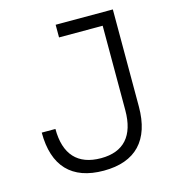

<svg xmlns="http://www.w3.org/2000/svg" viewBox="-105 -781 797 880"><g transform="rotate(-15 293.0 -341.5)"><path d="M280.3 9.8C431.2 9.8 510.7 -73.2 510.7 -232.4V-693.4H239.3V-633.3H446.3V-232.4C446.3 -111.3 390.6 -48.8 282.7 -48.8C171.9 -48.8 114.7 -111.8 114.7 -232.4H49.8C49.8 -73.2 128.4 9.8 280.3 9.8Z"/></g></svg>

Font: Cascadia Code PL Light
Style: Regular
Weight: 300
Monospace: yes
Designer: Aaron Bell
Foundry: Saja Typeworks
Version: Version 2404.023